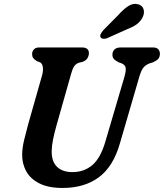

<svg xmlns="http://www.w3.org/2000/svg" viewBox="-20 -941 832 975"><path d="M515.5 -223.5 612.5 -553Q619.5 -578 618.5 -594Q617.5 -610 598.5 -619L582.5 -624.5Q564.5 -634 557.5 -642.5Q550.5 -651 551 -664.5Q551 -679.5 561.5 -689.8Q572 -700 592.5 -700H758Q775 -700 783.5 -691Q792 -682 792 -668.5Q792 -651 783 -641.5Q774 -632 755.5 -624L737.5 -618.5Q715.5 -609 705.2 -593.5Q695 -578 686.5 -548L589.5 -215Q556 -96 482.5 -41.2Q409 13.5 297.5 13.5Q226 13.5 180.2 -9.5Q134.5 -32.5 113.2 -71.2Q92 -110 92.5 -156.5Q93 -191 103 -232Q113 -273 122.5 -308L194 -559.5Q200 -582 197.5 -600.2Q195 -618.5 183.5 -624.5L168 -630Q153.5 -639.5 148.2 -647Q143 -654.5 143 -668Q143.5 -681 152.5 -690.5Q161.5 -700 178 -700H396Q432 -700 431.5 -670Q431 -657 423.8 -645.2Q416.5 -633.5 399.5 -627L379.5 -622Q363.5 -616 355.2 -602.2Q347 -588.5 340.5 -564L268 -308Q255.5 -264 249.2 -232Q243 -200 242.5 -174.5Q241.5 -121.5 269.2 -94.2Q297 -67 348 -67Q407 -67 449 -102.8Q491 -138.5 515.5 -223.5ZM579.5 -863.5Q606.5 -894 631.5 -910.2Q656.5 -926.5 682.5 -919Q704.5 -912.5 709.5 -892.2Q714.5 -872 703 -850.5Q691.5 -829.5 672.2 -816.2Q653 -803 621 -790.5L523.5 -747Q513.5 -743 504 -744.2Q494.5 -745.5 490.5 -752Q487 -760 491.8 -769Q496.5 -778 504.5 -787.5Z"/></svg>

Font: Fraunces 72pt SuperSoft SemiBold
Style: Italic
Weight: 600
Italic angle: -16°
Version: Version 1.000;[b76b70a41]